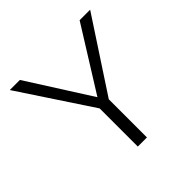

<svg xmlns="http://www.w3.org/2000/svg" viewBox="-169 -813 968 968"><g transform="rotate(-45 315.5 -329.0)"><path d="M349 -272V0H284V-272L29 -658H101L316 -320L527 -658H602Z"/></g></svg>

Font: Ysabeau Semilight
Style: Regular
Weight: 300
Designer: Christian Thalmann (Catharsis Fonts)
Version: Version 0.003